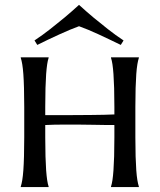

<svg xmlns="http://www.w3.org/2000/svg" viewBox="-20 -757 646 777"><path d="M442.9 -251Q427.7 -251 405.3 -251.2Q382.8 -251.5 356.4 -252Q330.1 -252.4 301.8 -252.7Q273.4 -252.9 247.1 -252.9Q222.2 -252.9 200.4 -252.4Q178.7 -252 163.1 -251V-201.2Q163.1 -157.2 164.1 -124.5Q165 -91.8 166.7 -68.1Q168.5 -44.4 170.9 -28.3Q173.3 -12.2 176.8 -2V0H64V-2Q67.4 -12.2 70.1 -28.3Q72.8 -44.4 74.5 -68.1Q76.2 -91.8 77.1 -124.5Q78.1 -157.2 78.1 -201.2V-324.2Q78.1 -368.2 77.1 -400.6Q76.2 -433.1 74.5 -456.8Q72.8 -480.5 70.1 -496.6Q67.4 -512.7 64 -522.9V-524.9H176.8V-522.9Q173.3 -512.7 170.9 -496.6Q168.5 -480.5 166.7 -456.8Q165 -433.1 164.1 -400.6Q163.1 -368.2 163.1 -324.2V-291H234.9Q261.7 -291 291.5 -291.3Q321.3 -291.5 349.1 -291.7Q377 -292 401.4 -292.5Q425.8 -293 442.9 -293.9V-324.2Q442.9 -368.2 441.9 -400.6Q440.9 -433.1 439.2 -456.8Q437.5 -480.5 435.1 -496.6Q432.6 -512.7 429.2 -522.9V-524.9H542V-522.9Q538.6 -512.7 535.9 -496.6Q533.2 -480.5 531.5 -456.8Q529.8 -433.1 528.8 -400.6Q527.8 -368.2 527.8 -324.2V-201.2Q527.8 -157.2 528.8 -124.5Q529.8 -91.8 531.5 -68.1Q533.2 -44.4 535.9 -28.3Q538.6 -12.2 542 -2V0H429.2V-2Q432.6 -12.2 435.1 -28.3Q437.5 -44.4 439.2 -68.1Q440.9 -91.8 441.9 -124.5Q442.9 -157.2 442.9 -201.2ZM299.8 -737.3Q328.1 -711.4 358.4 -686Q384.8 -664.1 416.5 -639.2Q448.2 -614.3 480 -593.3L468.8 -575.2Q447.8 -585.4 424.8 -596.4Q401.9 -607.4 379.6 -617.7Q357.4 -627.9 336.9 -636.5Q316.4 -645 299.8 -650.9Q283.2 -645 262.9 -636.5Q242.7 -627.9 220.5 -617.9Q198.2 -607.9 175.3 -596.9Q152.3 -585.9 130.9 -575.2L119.6 -593.3Q151.4 -614.3 183.1 -639.2Q214.8 -664.1 241.2 -686Q271.5 -711.4 299.8 -737.3Z"/></svg>

Font: Marcellus SC
Style: Regular
Weight: 400
Designer: Astigmatic (AOETI)
Foundry: Astigmatic (AOETI)
Version: Version 1.001